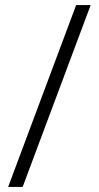

<svg xmlns="http://www.w3.org/2000/svg" viewBox="-20 -734 387 754"><path d="M336 -714H279L12 0H69Z"/></svg>

Font: Noto Sans Gujarati UI Light
Style: Regular
Weight: 300
Designer: Jelle Bosma - Monotype Design Team, Universal Thirst
Foundry: Monotype Imaging Inc.
Version: Version 2.106